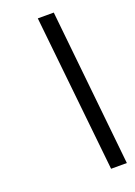

<svg xmlns="http://www.w3.org/2000/svg" viewBox="-144 -756 605 861"><g transform="rotate(-20 159.0 -325.0)"><path d="M229 -698.2 306.2 47.9H231L152.8 -698.2Z"/></g></svg>

Font: Linux Libertine
Style: Semibold Italic
Weight: 600
Italic angle: -11.5°
Designer: Philipp H. Poll
Foundry: Philipp H. Poll
Version: Version 5.1.2 ; ttfautohint (v0.9)